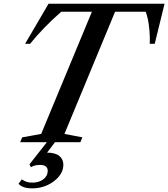

<svg xmlns="http://www.w3.org/2000/svg" viewBox="-20 -782 925 1056"><path d="M91 0 102 -26.5 206.5 -45.5 485.5 -717.5H317Q268.5 -675.5 223.5 -629Q178.5 -582.5 145.5 -541H118L247 -761.5H885L831 -541H803.5Q804 -550 804 -559.8Q804 -569.5 804 -579Q803 -613.5 798 -649.2Q793 -685 781.5 -717.5H613L334.5 -45.5L433 -26.5L422 0ZM158 254Q103.5 254 82 228.5L100 204.5Q112 213 125.5 217.8Q139 222.5 157 222.5Q194.5 222.5 218.5 204Q242.5 185.5 242.5 158Q242.5 125 200 125Q171 125 150 137.5L142 122L251 -16.5H295L239 57.5Q283.5 57.5 306 75.5Q328.5 93.5 328.5 125Q328.5 159 304.2 188.5Q280 218 241.2 236Q202.5 254 158 254Z"/></svg>

Font: Libre Caslon Text Medium Italic
Style: Regular
Weight: 500
Italic angle: -22.583°
Designer: Pablo Impallari, Rodrigo Fuenzalida, Katja Schimmel
Foundry: Pablo Impallari, Rodrigo Fuenzalida
Version: Version 2.000